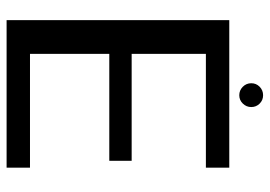

<svg xmlns="http://www.w3.org/2000/svg" viewBox="-138 -680 818 582"><g transform="rotate(90 271.0 -389.0)"><path d="M41.1 0H488.3V-70.9H143.3V-311.3H467.4V-379.1H143.3V-604.1H488.3V-675H41.1ZM268.7 -705.3Q283.5 -705.3 294 -716.1Q304.5 -726.9 304.5 -741.7Q304.5 -756.5 294.1 -767Q283.7 -777.5 268.7 -777.5Q253.6 -777.5 242.9 -767Q232.3 -756.5 232.3 -741.7Q232.3 -726.6 243.1 -715.9Q253.9 -705.3 268.7 -705.3Z"/></g></svg>

Font: Anybody Thin
Style: Regular
Weight: 100
Designer: Tyler Finck
Foundry: Etcetera Type Company
Version: Version 1.114;gftools[0.9.25]